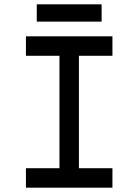

<svg xmlns="http://www.w3.org/2000/svg" viewBox="-20 -868 640 888"><path d="M255 -90V-610H100V-700H500V-610H345V-90H500V0H100V-90ZM450 -848V-768H150V-848Z"/></svg>

Font: Fliege Mono Thin
Style: Regular
Weight: 100
Version: Version 0.020;Glyphs 3.3 (3306)